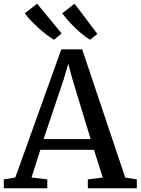

<svg xmlns="http://www.w3.org/2000/svg" viewBox="-28 -1015 758 1035"><path d="M54.5 -58 302.5 -749H415L647 -58L709.5 -48V0H445.5V-48L526 -58L478.5 -207.5H189.5L142 -58L227 -48V0H-7.5L-8 -48ZM460.5 -265.5 362 -589.5 340 -671.5 315.5 -587.5 207 -265.5ZM262.5 -801Q245 -811.5 223.8 -827.5Q202.5 -843.5 180.5 -863.2Q158.5 -883 139 -903.5Q119.5 -924 106 -943.5L172 -995L304.5 -834.5L263.5 -801ZM456.5 -801Q433.5 -815 405.8 -838.8Q378 -862.5 352 -890.2Q326 -918 307.5 -943.5L374 -995L497 -832L457.5 -801Z"/></svg>

Font: Merriweather 24pt
Style: Regular
Weight: 400
Designer: Eben Sorkin
Foundry: Eben Sorkin
Version: Version 2.100